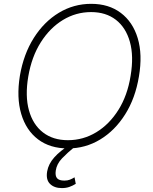

<svg xmlns="http://www.w3.org/2000/svg" viewBox="-20 -757 792 992"><path d="M697.8 -361.9Q679.3 -249.6 626.6 -166Q573.9 -82.4 497.5 -36.2Q421.2 9.9 331 9.9Q238.6 9.9 176.7 -36.9Q114.7 -83.8 89.7 -168.3Q64.6 -252.8 82.7 -365.4Q101.9 -477.6 154.7 -561.1Q207.4 -644.5 284.1 -690.9Q360.8 -737.2 451.3 -737.2Q541.9 -737.2 604 -690.5Q666.2 -643.8 691.6 -559.5Q717 -475.1 697.8 -361.9ZM654.8 -365.4Q671.9 -467 651.1 -540.8Q630.3 -614.7 578.7 -654.7Q527 -694.6 450.6 -694.6Q372.5 -694.6 305.2 -653.8Q237.9 -612.9 190.7 -538.4Q143.5 -463.8 126.1 -361.9Q109 -260.7 129.6 -186.8Q150.2 -112.9 202.1 -72.8Q253.9 -32.7 331 -32.7Q409.8 -32.7 477.5 -73.7Q545.1 -114.7 592 -189.5Q638.8 -264.2 654.8 -365.4ZM299.7 214.8Q260.3 214.8 238.3 193Q216.3 171.2 223.7 128.2Q230.5 89.8 260.3 56.3Q290.1 22.7 342 -9.9L367.9 0Q328.1 32.3 300.6 61.1Q273.1 89.8 268.1 124.6Q264.2 151.6 274.9 163.9Q285.5 176.1 312.5 176.1Q328.8 176.1 341.1 171.3Q353.3 166.5 365.1 159.1L371.4 192.8Q355.5 202.8 338.2 208.8Q321 214.8 299.7 214.8Z"/></svg>

Font: Inter Extra Light  BETA
Style: Italic
Weight: 200
Italic angle: 9.39999°
Designer: Rasmus Andersson
Foundry: rsms
Version: Version 3.011;git-f93a4a705